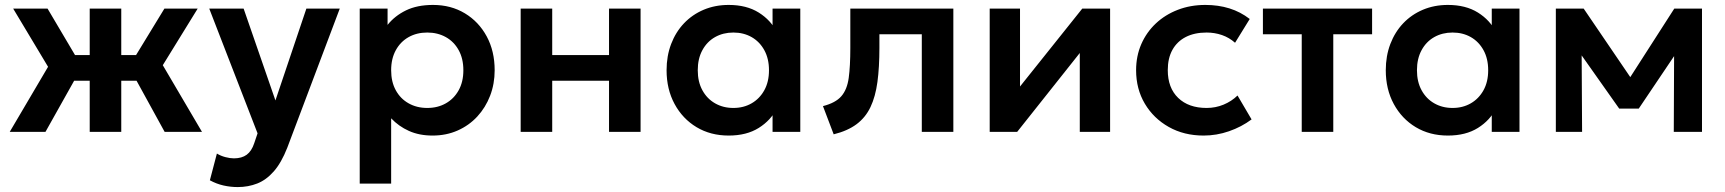

<svg xmlns="http://www.w3.org/2000/svg" viewBox="-20 -535 6999 779"><path d="M344 0V-207.5H206V-311.5H344V-500H472V-311.5H609V-207.5H472V0ZM19.5 0 175 -264 33.5 -500H173L312.5 -264L164.5 0ZM648 0 503 -264 647 -500H782L640.5 -270.5L799.5 0Z M944.5 224Q915 224 886.5 217.5Q858 211 831.5 196.5L860 88Q875.5 97.5 894.5 102.5Q913.5 107.5 929 107.5Q961 107.5 981 92.8Q1001 78 1011.5 46L1025 6L829 -500H968.5L1097.5 -127.5L1223 -500H1358.5L1145.5 64.5Q1121.5 125.5 1091 160.2Q1060.5 195 1023.8 209.5Q987 224 944.5 224Z M1439.5 210V-500H1552.5V-434Q1581.5 -470.5 1627 -492.8Q1672.5 -515 1737 -515Q1809.5 -515 1866 -481Q1922.5 -447 1954.8 -387.2Q1987 -327.5 1987 -250Q1987 -194.5 1968.5 -146.5Q1950 -98.5 1916.5 -62.2Q1883 -26 1836.8 -5.5Q1790.5 15 1735 15Q1681 15 1639.2 -3.8Q1597.5 -22.5 1567 -55V210ZM1713.5 -97Q1756 -97 1789 -115.8Q1822 -134.5 1841 -168.8Q1860 -203 1860 -250Q1860 -297 1841 -331.5Q1822 -366 1788.8 -384.5Q1755.5 -403 1713.5 -403Q1671 -403 1638 -384.5Q1605 -366 1586 -331.5Q1567 -297 1567 -250Q1567 -203 1585.8 -168.8Q1604.5 -134.5 1637.8 -115.8Q1671 -97 1713.5 -97Z M2092.5 0V-500H2220.5V-311.5H2451V-500H2579V0H2451V-207.5H2220.5V0Z M2936.5 15Q2863 15 2806.2 -19Q2749.5 -53 2717 -113Q2684.5 -173 2684.5 -250Q2684.5 -308 2703 -356.5Q2721.5 -405 2755.2 -440.5Q2789 -476 2835.2 -495.5Q2881.5 -515 2936.5 -515Q3009 -515 3058.5 -484Q3108 -453 3132.5 -403.5L3114.5 -376V-500H3227V0H3114.5V-124L3132.5 -96.5Q3108 -47 3058.5 -16Q3009 15 2936.5 15ZM2955.5 -97Q2997 -97 3029.5 -115.8Q3062 -134.5 3081 -168.8Q3100 -203 3100 -250Q3100 -297 3081 -331.5Q3062 -366 3029.5 -384.5Q2997 -403 2955.5 -403Q2914 -403 2881.2 -384.5Q2848.5 -366 2829.8 -331.5Q2811 -297 2811 -250Q2811 -203 2829.8 -168.8Q2848.5 -134.5 2881.2 -115.8Q2914 -97 2955.5 -97Z M3362.5 10 3319 -104.5Q3370 -117.5 3393.5 -144.5Q3417 -171.5 3423.5 -219Q3430 -266.5 3430 -340.5V-500H3848V0H3720V-396H3548V-340.5Q3548 -262 3540 -202.5Q3532 -143 3511.8 -100.5Q3491.5 -58 3455.2 -31Q3419 -4 3362.5 10Z M3995.5 0V-500H4118.5V-184L4371 -500H4484V0H4361V-320L4107 0Z M4863.5 15Q4784 15 4722.2 -19.8Q4660.5 -54.5 4625 -114.2Q4589.5 -174 4589.5 -250Q4589.5 -307.5 4610.5 -355.8Q4631.5 -404 4669.5 -439.8Q4707.5 -475.5 4758.8 -495.2Q4810 -515 4870.5 -515Q4923 -515 4968 -501Q5013 -487 5050.5 -458L4991 -361.5Q4967.5 -382.5 4937.8 -392.8Q4908 -403 4875.5 -403Q4826.5 -403 4791.2 -385Q4756 -367 4737 -333Q4718 -299 4718 -250.5Q4718 -178.5 4760.2 -137.8Q4802.5 -97 4875.5 -97Q4912 -97 4944.5 -110.5Q4977 -124 5001 -147.5L5058 -50.5Q5017 -20 4966.5 -2.5Q4916 15 4863.5 15Z M5261.5 0V-396H5104V-500H5547V-396H5389.5V0Z M5854.5 15Q5781 15 5724.2 -19Q5667.5 -53 5635 -113Q5602.5 -173 5602.5 -250Q5602.5 -308 5621 -356.5Q5639.5 -405 5673.2 -440.5Q5707 -476 5753.2 -495.5Q5799.5 -515 5854.5 -515Q5927 -515 5976.5 -484Q6026 -453 6050.5 -403.5L6032.5 -376V-500H6145V0H6032.5V-124L6050.5 -96.5Q6026 -47 5976.5 -16Q5927 15 5854.5 15ZM5873.5 -97Q5915 -97 5947.5 -115.8Q5980 -134.5 5999 -168.8Q6018 -203 6018 -250Q6018 -297 5999 -331.5Q5980 -366 5947.5 -384.5Q5915 -403 5873.5 -403Q5832 -403 5799.2 -384.5Q5766.5 -366 5747.8 -331.5Q5729 -297 5729 -250Q5729 -203 5747.8 -168.8Q5766.5 -134.5 5799.2 -115.8Q5832 -97 5873.5 -97Z M6292.5 0V-500H6402.5H6405.5L6622.5 -181L6567.5 -180L6773 -500H6885.5V0H6771L6772.5 -354L6797 -344L6629 -94.5H6549.5L6373 -344.5L6397 -354.5L6399 0Z"/></svg>

Font: Geologica Medium
Style: Regular
Weight: 500
Designer: Sindre Bremnes, Frode Helland
Foundry: Monokrom Skriftforlag AS
Version: Version 1.010;gftools[0.9.28]